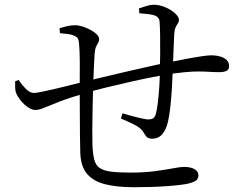

<svg xmlns="http://www.w3.org/2000/svg" viewBox="-20 -783 1040 815"><path d="M234.2 -642.1 233 -663.4Q247.7 -667.9 264 -671.8Q280.3 -675.8 300 -675.8Q313.7 -675.8 331 -670.3Q348.2 -664.8 364.3 -656.2Q380.4 -647.6 390.6 -637.2Q400.8 -626.8 400.8 -616.8Q400.8 -607.9 396.8 -601.7Q392.8 -595.5 388.1 -585.6Q383.5 -575.6 381.7 -555.6Q380 -534.9 378.7 -499.1Q377.4 -463.3 375.4 -420.9Q374 -374.9 373.1 -326.4Q372.2 -277.9 371.8 -236.6Q371.5 -195.3 372.3 -169.7Q373.9 -129.8 380 -105.9Q386.1 -82 402.7 -70.3Q419.3 -58.6 450.4 -54.5Q481.5 -50.4 531.7 -50.4Q593.1 -50.4 639 -56.6Q684.9 -62.9 715.6 -68.7Q746.2 -74.6 762.1 -74.6Q779.2 -74.6 792.6 -70.5Q805.9 -66.5 814 -58.7Q822.1 -51 822.1 -39.3Q822.1 -24.6 812.6 -17.2Q803.1 -9.7 779.9 -3.9Q750.7 2.7 688.4 7.2Q626.2 11.7 548.1 11.7Q476.1 11.7 426.3 -0.9Q376.5 -13.5 349.9 -44.6Q323.3 -75.6 320.9 -131.8Q319.9 -162.5 319.4 -207.3Q318.9 -252.2 318.8 -303.9Q318.7 -355.5 318.4 -406.7Q319 -466.8 318.7 -517.6Q318.4 -568.3 316 -591.9Q314.8 -613.7 309.5 -620.9Q304.2 -628 292.4 -632.6Q281 -637.5 264.8 -639Q248.6 -640.5 234.2 -642.1ZM571.2 -726.8 570 -747.3Q587.3 -753.4 603.1 -758.1Q618.9 -762.8 633.4 -762.8Q657.3 -762.8 681.9 -752.1Q706.6 -741.5 723.1 -726.4Q739.7 -711.3 739.7 -697.8Q739.7 -689.9 734.9 -683.4Q730.1 -676.8 725.6 -667.4Q721 -657.9 719.6 -639.7Q718 -611.4 716.7 -572.6Q715.5 -533.9 713.5 -488.8Q712.3 -451.7 709.8 -409.8Q707.3 -368 703.2 -330.5Q699.1 -293.1 693.5 -268.4Q685.8 -233.6 669.2 -213.9Q652.5 -194.2 625.1 -194.2Q614.7 -194.2 607.5 -198.2Q600.3 -202.3 592.3 -216.1Q580.8 -238.7 551.8 -253.1Q522.8 -267.6 493.1 -279.9L500.3 -301.9Q533.2 -292.1 565.1 -284.1Q596.9 -276 610.3 -276Q621.4 -276 629.5 -280.5Q637.5 -285 641.9 -300.5Q646.7 -318.7 650.4 -350.7Q654.1 -382.8 656.4 -418.8Q658.6 -454.7 658.6 -483.6Q659.6 -514.5 659.9 -554.1Q660.1 -593.6 659.7 -631Q659.3 -668.3 657.3 -691Q656.3 -712.3 630.6 -719.3Q619.5 -721.9 604.6 -723.6Q589.6 -725.4 571.2 -726.8ZM348 -389.4Q276 -368.5 233.6 -352Q191.3 -335.4 168.2 -325.8Q145.2 -316.2 130.3 -316.2Q109.6 -316.2 85.1 -338.2Q60.6 -360.3 48.5 -387.7Q44.7 -397.4 44.4 -410.6Q44.1 -423.8 44.3 -437.8L58.9 -443.6Q71.3 -424.4 89 -406.4Q106.7 -388.4 124.1 -388.4Q133.9 -388.4 161.6 -394.2Q189.2 -400 224.3 -408.3Q259.4 -416.6 292.9 -425.2Q326.4 -433.8 348.2 -438.8Q368 -443.5 407 -453.1Q446 -462.8 495 -473.9Q543.9 -485 593.1 -496.4Q642.4 -507.8 681.8 -515.6Q728.6 -525 767.8 -532.5Q807.1 -540 835.3 -544.1Q863.5 -548.2 875.6 -548.2Q896.5 -548.2 914.1 -543.3Q931.6 -538.5 942.1 -528.3Q952.5 -518.2 952.5 -502.4Q952.5 -487.6 941.5 -482.2Q930.5 -476.7 910.4 -476.7Q890.7 -476.7 870.4 -478Q850.1 -479.4 824.8 -479.6Q799.5 -479.8 764.5 -476.6Q720.5 -472.6 662.7 -462.3Q604.9 -451.9 544.8 -438.3Q484.7 -424.7 432.6 -412.1Q380.5 -399.5 348 -389.4Z"/></svg>

Font: Early Summer Mincho VF
Style: Regular
Weight: 250
Designer: GuiWonder
Version: Version 1.002